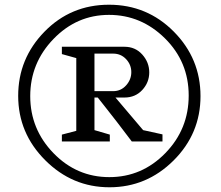

<svg xmlns="http://www.w3.org/2000/svg" viewBox="-20 -782 937 813"><path d="M242 -183V-212L303 -228V-536L242 -553V-584H507Q553 -584 582.5 -551Q612 -518 612 -475.5Q612 -433 582.5 -401Q553 -369 507 -369H469L586 -231L668 -213V-183H538Q468 -276 424 -331L394 -369H380V-231L445 -212V-183ZM380 -396H459Q492 -396 514 -420.5Q536 -445 536 -476.5Q536 -508 514 -531.5Q492 -555 459 -555H380ZM779 -377.5Q779 -520 678.5 -619.5Q578 -719 441.5 -719Q305 -719 206.5 -617Q108 -515 108 -375Q108 -235 206.5 -133.5Q305 -32 443 -32Q581 -32 680 -133.5Q779 -235 779 -377.5ZM57 -376Q57 -534 168.5 -648Q280 -762 441.5 -762Q603 -762 716 -648Q829 -534 829 -375Q829 -216 715 -102.5Q601 11 443.5 11Q286 11 171.5 -103.5Q57 -218 57 -376Z"/></svg>

Font: Ledger
Style: Regular
Weight: 400
Designer: Denis Masharov
Foundry: Denis Masharov
Version: 1.001